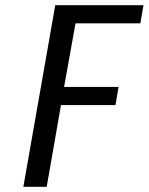

<svg xmlns="http://www.w3.org/2000/svg" viewBox="-20 -720 573 740"><path d="M70 0 193 -700H533L521 -630H271L227 -385H437L425 -315H215L160 0Z"/></svg>

Font: Cuprum
Style: Italic
Weight: 400
Italic angle: -10°
Designer: Jovanny Lemonad
Foundry: Jovanny Lemonad
Version: Version 3.000